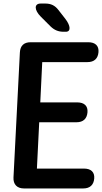

<svg xmlns="http://www.w3.org/2000/svg" viewBox="-20 -1024 576 1082"><path d="M115 38H449C487 38 508 18 511 -18C514 -54 493 -74 453 -74H188L201 -335H411C449 -335 470 -355 473 -391C476 -427 455 -447 415 -447H207L218 -674H473C511 -674 532 -694 535 -730C538 -766 517 -786 477 -786H153C115 -786 94 -767 92 -728L56 -24C54 15 76 38 115 38ZM210 -930 265 -875C287 -854 309 -845 339 -845H351C380 -845 379 -878 348 -918L309 -968C290 -993 267 -1004 236 -1004H209C172 -1004 172 -968 210 -930Z"/></svg>

Font: 寒蝉团圆体 Round
Style: Regular
Weight: 500
Designer: 寒蝉字型
Version: Version 2.700;Glyphs 3.1.1 (3135)